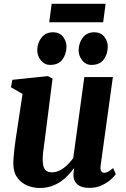

<svg xmlns="http://www.w3.org/2000/svg" viewBox="-20 -948 640 979"><path d="M181.5 10.5Q150 10.5 119.8 -1.8Q89.5 -14 69 -41Q48.5 -68 48 -113Q48 -130 49.8 -151Q51.5 -172 54.2 -195.2Q57 -218.5 60.5 -242Q64 -265.5 67.5 -288L95 -469L36 -503L43 -541L224.5 -560L248 -547.5L215 -288Q212.5 -266.5 209.5 -244.5Q206.5 -222.5 203.8 -202Q201 -181.5 199.2 -164.5Q197.5 -147.5 197.5 -136Q197.5 -112 202.5 -97.2Q207.5 -82.5 218 -76Q228.5 -69.5 245.5 -69.5Q266.5 -69.5 286.5 -80Q306.5 -90.5 323.5 -107.2Q340.5 -124 353.5 -142L410 -555H555.5L493 -103Q490.5 -84 496 -75.5Q501.5 -67 511.5 -67Q520.5 -67 530 -72Q539.5 -77 557 -91L570.5 -60Q564 -50 546 -33.5Q528 -17 500 -3.5Q472 10 436 10Q397.5 10 378 -5Q358.5 -20 355 -45.5Q354.5 -48.5 354.5 -53.5Q354.5 -58.5 355 -64.5Q355.5 -70.5 356.2 -76.8Q357 -83 358 -88.5L356 -89.5Q343 -71.5 326.5 -53.8Q310 -36 288.5 -21.5Q267 -7 240.8 1.8Q214.5 10.5 181.5 10.5ZM235 -617Q207.5 -617 188.5 -640.2Q169.5 -663.5 170 -693Q171 -730.5 192.2 -757Q213.5 -783.5 250.5 -783.5Q284 -783.5 301.5 -760.5Q319 -737.5 319 -710Q318.5 -672 298.2 -644.5Q278 -617 235 -617ZM446 -617Q418 -617 399.2 -640.2Q380.5 -663.5 381 -693Q382 -730.5 402.8 -757Q423.5 -783.5 461 -783.5Q494 -783.5 512 -760.5Q530 -737.5 529.5 -710Q529 -672 508.8 -644.5Q488.5 -617 446 -617ZM243.5 -928.5H518.5L506 -834.5H231Z"/></svg>

Font: Merriweather 36pt ExtraBold
Style: Italic
Weight: 800
Italic angle: -7.8°
Version: Version 2.101